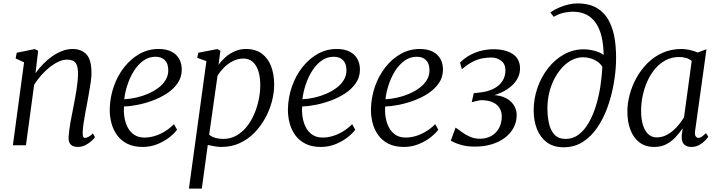

<svg xmlns="http://www.w3.org/2000/svg" viewBox="-20 -851 4218 1125"><path d="M188 -422.5Q208.5 -451 233.8 -476.8Q259 -502.5 287.2 -522Q315.5 -541.5 345.5 -552.8Q375.5 -564 405.5 -564Q456.5 -564 486.2 -532.8Q516 -501.5 516 -423Q516 -400 511.5 -369Q507 -338 501.2 -305.8Q495.5 -273.5 490.5 -245.5Q485.5 -219.5 479.8 -189.5Q474 -159.5 469.8 -130Q465.5 -100.5 464.5 -77Q464 -60.5 466.8 -51.8Q469.5 -43 476.5 -43Q486.5 -43 498.2 -49Q510 -55 524.5 -69L536.5 -47Q532.5 -40.5 518 -26.8Q503.5 -13 482.2 -1.5Q461 10 434.5 10Q418 10 405.8 4Q393.5 -2 387.2 -14.8Q381 -27.5 382 -48.5Q383 -64.5 385.5 -86Q388 -107.5 392.2 -131Q396.5 -154.5 401.2 -178.2Q406 -202 410 -223.5Q414 -245.5 418.8 -270Q423.5 -294.5 427.5 -320.2Q431.5 -346 434.2 -370.8Q437 -395.5 437 -417.5Q437 -450 430.5 -468Q424 -486 409.8 -493.8Q395.5 -501.5 371.5 -501.5Q349 -501.5 323.2 -489.8Q297.5 -478 271.5 -457.5Q245.5 -437 221.8 -410.2Q198 -383.5 180 -354L132 0H55.5L121 -486L71.5 -508.5L78 -542L184 -563.5L203.5 -553.5Z M1017.5 -91Q1003.5 -71 974 -47.5Q944.5 -24 903.8 -7Q863 10 815.5 10Q763.5 10 726.2 -8.5Q689 -27 666 -59Q643 -91 632.8 -130.2Q622.5 -169.5 623 -211Q624.5 -280.5 646.5 -343.8Q668.5 -407 707.2 -456.5Q746 -506 797.2 -535Q848.5 -564 909 -564Q955 -564 985.2 -548.2Q1015.5 -532.5 1030.2 -505.2Q1045 -478 1045 -443.5Q1045 -398 1020.5 -363Q996 -328 956.5 -302.5Q917 -277 871 -260.5Q825 -244 781.2 -235.8Q737.5 -227.5 706.5 -227Q704 -197.5 708.8 -165.8Q713.5 -134 727.2 -106.5Q741 -79 765.5 -62Q790 -45 827 -45Q855 -45 884.2 -53.5Q913.5 -62 943 -79.2Q972.5 -96.5 999.5 -123.5ZM891.5 -518.5Q851.5 -518.5 819.2 -495Q787 -471.5 763.8 -434Q740.5 -396.5 726.5 -353.2Q712.5 -310 708 -269.5Q741.5 -271 777.5 -279Q813.5 -287 847 -301.5Q880.5 -316 907.5 -336Q934.5 -356 950.2 -382Q966 -408 966 -438.5Q966 -478 946.2 -498.2Q926.5 -518.5 891.5 -518.5Z M1087 254 1189.5 -493 1135.5 -512 1142 -542 1253 -563.5 1271.5 -553.5 1260.5 -471Q1277 -494.5 1301 -515.8Q1325 -537 1355.5 -550.5Q1386 -564 1421 -564Q1477 -564 1513.8 -537Q1550.5 -510 1568.5 -462.8Q1586.5 -415.5 1586.5 -354.5Q1586.5 -307.5 1573.2 -257Q1560 -206.5 1534 -159Q1508 -111.5 1470.8 -73.2Q1433.5 -35 1384.8 -12.5Q1336 10 1276.5 10Q1258 10 1237.2 6.2Q1216.5 2.5 1197.5 -1.5L1162.5 254ZM1205.5 -61.5Q1222 -48.5 1243.2 -42.8Q1264.5 -37 1288 -37Q1330.5 -37 1365 -56.5Q1399.5 -76 1425.8 -108.8Q1452 -141.5 1469.5 -182.5Q1487 -223.5 1496 -267Q1505 -310.5 1505 -351Q1505 -402 1493 -437Q1481 -472 1459 -490Q1437 -508 1406.5 -508Q1373.5 -508 1343.5 -492.5Q1313.5 -477 1290.8 -453.5Q1268 -430 1254.5 -407Z M2061.5 -91Q2047.5 -71 2018 -47.5Q1988.5 -24 1947.8 -7Q1907 10 1859.5 10Q1807.5 10 1770.2 -8.5Q1733 -27 1710 -59Q1687 -91 1676.8 -130.2Q1666.5 -169.5 1667 -211Q1668.5 -280.5 1690.5 -343.8Q1712.5 -407 1751.2 -456.5Q1790 -506 1841.2 -535Q1892.5 -564 1953 -564Q1999 -564 2029.2 -548.2Q2059.5 -532.5 2074.2 -505.2Q2089 -478 2089 -443.5Q2089 -398 2064.5 -363Q2040 -328 2000.5 -302.5Q1961 -277 1915 -260.5Q1869 -244 1825.2 -235.8Q1781.5 -227.5 1750.5 -227Q1748 -197.5 1752.8 -165.8Q1757.5 -134 1771.2 -106.5Q1785 -79 1809.5 -62Q1834 -45 1871 -45Q1899 -45 1928.2 -53.5Q1957.5 -62 1987 -79.2Q2016.5 -96.5 2043.5 -123.5ZM1935.5 -518.5Q1895.5 -518.5 1863.2 -495Q1831 -471.5 1807.8 -434Q1784.5 -396.5 1770.5 -353.2Q1756.5 -310 1752 -269.5Q1785.5 -271 1821.5 -279Q1857.5 -287 1891 -301.5Q1924.5 -316 1951.5 -336Q1978.5 -356 1994.2 -382Q2010 -408 2010 -438.5Q2010 -478 1990.2 -498.2Q1970.5 -518.5 1935.5 -518.5Z M2548 -91Q2534 -71 2504.5 -47.5Q2475 -24 2434.2 -7Q2393.5 10 2346 10Q2294 10 2256.8 -8.5Q2219.5 -27 2196.5 -59Q2173.5 -91 2163.2 -130.2Q2153 -169.5 2153.5 -211Q2155 -280.5 2177 -343.8Q2199 -407 2237.8 -456.5Q2276.5 -506 2327.8 -535Q2379 -564 2439.5 -564Q2485.5 -564 2515.8 -548.2Q2546 -532.5 2560.8 -505.2Q2575.5 -478 2575.5 -443.5Q2575.5 -398 2551 -363Q2526.5 -328 2487 -302.5Q2447.5 -277 2401.5 -260.5Q2355.5 -244 2311.8 -235.8Q2268 -227.5 2237 -227Q2234.5 -197.5 2239.2 -165.8Q2244 -134 2257.8 -106.5Q2271.5 -79 2296 -62Q2320.5 -45 2357.5 -45Q2385.5 -45 2414.8 -53.5Q2444 -62 2473.5 -79.2Q2503 -96.5 2530 -123.5ZM2422 -518.5Q2382 -518.5 2349.8 -495Q2317.5 -471.5 2294.2 -434Q2271 -396.5 2257 -353.2Q2243 -310 2238.5 -269.5Q2272 -271 2308 -279Q2344 -287 2377.5 -301.5Q2411 -316 2438 -336Q2465 -356 2480.8 -382Q2496.5 -408 2496.5 -438.5Q2496.5 -478 2476.8 -498.2Q2457 -518.5 2422 -518.5Z M2764 8Q2718 8 2686.2 -0.8Q2654.5 -9.5 2638.2 -18Q2622 -26.5 2621.5 -27L2649.5 -103.5Q2669 -90 2689.8 -74.8Q2710.5 -59.5 2736 -48.8Q2761.5 -38 2793 -38Q2829 -38 2857.8 -53.8Q2886.5 -69.5 2903.2 -99.2Q2920 -129 2920 -170Q2920 -194.5 2908 -216.2Q2896 -238 2868.2 -251.2Q2840.5 -264.5 2794 -264L2744 -252.5L2756 -305L2783 -308Q2834 -312.5 2869 -329.5Q2904 -346.5 2922.8 -374.5Q2941.5 -402.5 2941.5 -438.5Q2941.5 -476.5 2916.2 -495.2Q2891 -514 2860 -514Q2833.5 -514 2807 -509.2Q2780.5 -504.5 2751.5 -490.2Q2722.5 -476 2686.5 -445.5L2675.5 -484Q2704 -512.5 2737 -529.8Q2770 -547 2804.5 -554.8Q2839 -562.5 2871 -562.5Q2942.5 -562.5 2984.8 -534.2Q3027 -506 3027 -450Q3027 -419 3013.2 -392.8Q2999.5 -366.5 2974.5 -345Q2949.5 -323.5 2915 -308Q2880.5 -292.5 2839 -284V-293Q2892 -297.5 2929.5 -282.8Q2967 -268 2987.2 -240Q3007.5 -212 3007.5 -177Q3007.5 -136.5 2989.2 -102.5Q2971 -68.5 2938.2 -43.8Q2905.5 -19 2861 -5.5Q2816.5 8 2764 8Z M3282 12Q3224 12 3185 -16.5Q3146 -45 3126.5 -94Q3107 -143 3107 -204.5Q3107 -273 3129.5 -337.2Q3152 -401.5 3192 -452.2Q3232 -503 3285.2 -532.5Q3338.5 -562 3399 -562Q3432 -562 3465.5 -552.8Q3499 -543.5 3517 -529Q3516 -590.5 3504.5 -637.8Q3493 -685 3470.5 -717.2Q3448 -749.5 3414.5 -766Q3381 -782.5 3335.5 -782.5Q3311.5 -782.5 3283.2 -776.2Q3255 -770 3224.5 -752.5L3204.5 -778Q3229.5 -795.5 3257.5 -807.2Q3285.5 -819 3312.5 -825Q3339.5 -831 3362.5 -831Q3436 -831 3481.8 -801.2Q3527.5 -771.5 3551.8 -721.5Q3576 -671.5 3583.8 -610.5Q3591.5 -549.5 3589.5 -486Q3587.5 -423.5 3575 -354.8Q3562.5 -286 3539 -221Q3515.5 -156 3479.5 -103.2Q3443.5 -50.5 3394.5 -19.2Q3345.5 12 3282 12ZM3295 -37Q3336 -37 3369 -61.2Q3402 -85.5 3427 -127.5Q3452 -169.5 3469.5 -223.8Q3487 -278 3496.8 -338.5Q3506.5 -399 3509.5 -459.5Q3497.5 -479 3478.2 -491.5Q3459 -504 3437.2 -509.8Q3415.5 -515.5 3396.5 -515.5Q3363.5 -515.5 3332.8 -500.2Q3302 -485 3275.8 -457Q3249.5 -429 3229.5 -391.5Q3209.5 -354 3198.5 -309.2Q3187.5 -264.5 3187.5 -215.5Q3187.5 -171.5 3196 -130.5Q3204.5 -89.5 3227.8 -63.2Q3251 -37 3295 -37Z M4053 -85Q4049.5 -60.5 4056.8 -51.8Q4064 -43 4072 -43Q4082 -43 4092.2 -50.2Q4102.5 -57.5 4116.5 -71L4130 -50Q4126.5 -43.5 4113 -29Q4099.5 -14.5 4078.5 -2.2Q4057.5 10 4031.5 10Q4004 10 3988.2 -5.2Q3972.5 -20.5 3974.5 -56.5L3980 -99Q3962 -73 3938.8 -47.8Q3915.5 -22.5 3884.8 -6.2Q3854 10 3813.5 10Q3761.5 10 3726.5 -16.8Q3691.5 -43.5 3673.8 -90.5Q3656 -137.5 3656 -197.5Q3656 -244 3669.2 -295Q3682.5 -346 3708.5 -393.5Q3734.5 -441 3772.8 -479.8Q3811 -518.5 3861.5 -541.2Q3912 -564 3974.5 -564Q3995.5 -564 4021.5 -558.2Q4047.5 -552.5 4068 -543.5L4119.5 -562.5ZM4033 -494Q4018.5 -506 3999.8 -511.5Q3981 -517 3959.5 -517Q3917 -517 3881.8 -498.8Q3846.5 -480.5 3819.5 -449Q3792.5 -417.5 3774 -376.8Q3755.5 -336 3746 -291.2Q3736.5 -246.5 3736.5 -202Q3736.5 -150.5 3748.2 -115.5Q3760 -80.5 3780.2 -63.2Q3800.5 -46 3827 -46Q3855.5 -46 3879.8 -57.2Q3904 -68.5 3924.5 -86.5Q3945 -104.5 3961 -125Q3977 -145.5 3988 -164Z"/></svg>

Font: Merriweather 28pt Light
Style: Italic
Weight: 300
Italic angle: -7.8°
Version: Version 2.101